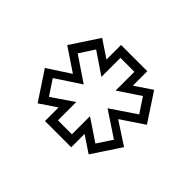

<svg xmlns="http://www.w3.org/2000/svg" viewBox="-81 -888 564 564"><g transform="rotate(45 201.0 -606.0)"><path d="M147 -448V-504.5L95 -469.5L36.5 -558L107 -604L35.5 -652L93 -739.5L147 -703.5V-764H256V-704L309 -739.5L366.5 -652L295 -604L365.5 -558L307 -469.5L256 -503.5V-448ZM172.5 -476.5H230.5V-551.5L298.5 -506L329 -552.5L250.5 -604.5L329 -657.5L298.5 -703.5L230.5 -658V-736H172.5V-657L104.5 -703L74.5 -656.5L151.5 -604.5L74 -553.5L105 -506.5L172.5 -552.5Z"/></g></svg>

Font: Tourney Thin Light
Style: Regular
Weight: 300
Version: Version 1.015